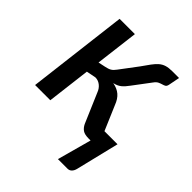

<svg xmlns="http://www.w3.org/2000/svg" viewBox="-192 -629 919 919"><g transform="rotate(45 268.0 -169.0)"><path d="M316 -418Q333.5 -443 346.5 -460.8Q359.5 -478.5 372.5 -489.8Q385.5 -501 401.8 -506Q418 -511 442.5 -511H487.5L476.5 -455Q474 -442.5 467.8 -438.8Q461.5 -435 453 -432.8Q444.5 -430.5 434.2 -425.8Q424 -421 414 -407L349 -320.5Q334 -299.5 319.5 -287.8Q305 -276 282 -271Q312.5 -265.5 331.5 -249.2Q350.5 -233 362 -202.5L415 -78.5H503.5L450 141.5Q446.5 156 438 164.8Q429.5 173.5 416.5 173.5H352L399.5 0H387Q359.5 0 346 -9.2Q332.5 -18.5 324 -36L259.5 -186.5Q252.5 -205.5 237 -217.8Q221.5 -230 202.5 -230L154 -220.5L127 0H24L86 -510H189.5L162.5 -291L198 -298.5Q207.5 -300.5 214.8 -302.8Q222 -305 228 -308.5Q234 -312 239 -317Q244 -322 249.5 -329.5Z"/></g></svg>

Font: Lato Semibold
Style: Italic
Weight: 600
Italic angle: -7°
Designer: Lukasz Dziedzic
Foundry: tyPoland Lukasz Dziedzic
Version: Version 2.006; 2014-01-15